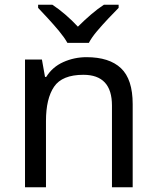

<svg xmlns="http://www.w3.org/2000/svg" viewBox="-20 -786 658 806"><path d="M343 -546Q439 -546 488 -499.5Q537 -453 537 -349V0H450V-343Q450 -472 330 -472Q241 -472 207 -422Q173 -372 173 -278V0H85V-536H156L169 -463H174Q200 -505 246 -525.5Q292 -546 343 -546ZM263 -606Q250 -629 228 -655.5Q206 -682 182 -708Q158 -734 140 -753V-766H200Q226 -749 254 -725Q282 -701 307 -674Q334 -701 362 -725Q390 -749 416 -766H478V-753Q459 -734 434.5 -708Q410 -682 387.5 -655.5Q365 -629 353 -606Z"/></svg>

Font: Noto Sans Tifinagh APT
Style: Regular
Weight: 400
Designer: JamraPatel
Foundry: JamraPatel LLC
Version: Version 2.006; ttfautohint (v1.8.4.7-5d5b)